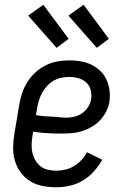

<svg xmlns="http://www.w3.org/2000/svg" viewBox="-20 -783 540 811"><path d="M218 8Q188 8 159.5 2.5Q131 -3 107.5 -17.5Q84 -32 67.5 -54.5Q51 -77 43 -104Q35 -131 35.5 -160.5Q36 -190 41 -219L61 -339Q65 -364 73 -388.5Q81 -413 95 -435.5Q109 -458 129 -476.5Q149 -495 173 -507Q197 -519 222 -523.5Q247 -528 272 -528Q297 -528 321 -524Q345 -520 365.5 -510Q386 -500 403 -484Q420 -468 429.5 -447Q439 -426 442.5 -402Q446 -378 442 -353Q439 -333 429 -313Q419 -293 404 -276.5Q389 -260 369.5 -248.5Q350 -237 329.5 -230Q309 -223 288 -221Q267 -219 246 -219H209Q187 -220 165 -221.5Q143 -223 120 -227L117 -208Q114 -190 113.5 -172Q113 -154 117 -137Q121 -120 130 -105Q139 -90 152 -80Q165 -70 182.5 -66Q200 -62 218 -62Q237 -62 256 -66.5Q275 -71 292.5 -81.5Q310 -92 324 -107Q338 -122 347 -140L412 -108Q397 -82 376.5 -59Q356 -36 330 -20.5Q304 -5 275 1.5Q246 8 218 8ZM259 -286Q276 -286 293.5 -290Q311 -294 326.5 -304.5Q342 -315 352 -331Q362 -347 365 -364Q368 -384 363 -403Q358 -422 344.5 -434.5Q331 -447 312 -452.5Q293 -458 273 -458Q257 -458 239.5 -454.5Q222 -451 207 -442.5Q192 -434 179.5 -420.5Q167 -407 158.5 -392Q150 -377 145 -360.5Q140 -344 137 -328L132 -297Q147 -294 163 -292.5Q179 -291 195.5 -290.5Q212 -290 227.5 -288Q243 -286 259 -286ZM389 -581 269 -717 333 -763 440 -619ZM219 -581 99 -717 163 -763 270 -619Z"/></svg>

Font: Iosevka Curly Slab
Style: Italic
Weight: 400
Italic angle: -9°
Monospace: yes
Designer: Belleve Invis
Foundry: Belleve Invis
Version: Version 22.1.2; ttfautohint (v1.8.4)